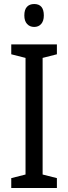

<svg xmlns="http://www.w3.org/2000/svg" viewBox="-20 -935 340 955"><path d="M263 0H36V-49L107 -67V-647L36 -665V-714H263V-665L192 -647V-67L263 -49ZM150 -915Q198 -915 198 -858Q198 -831 185 -816Q172 -801 150 -801Q128 -801 114.5 -816Q101 -831 101 -858Q101 -887 114 -901Q127 -915 150 -915Z"/></svg>

Font: Noto Sans Lao Condensed
Style: Regular
Weight: 400
Width: 3
Designer: Monotype Design Team
Foundry: Monotype Imaging Inc.
Version: Version 2.003; ttfautohint (v1.8.4.7-5d5b)